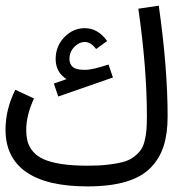

<svg xmlns="http://www.w3.org/2000/svg" viewBox="-41 -647 613 679"><path d="M520.5 -627Q551.8 -406.7 551.8 -235.4Q551.8 -174.8 537.8 -130.9Q523.9 -86.9 491.9 -54Q460 -21 404.3 -4.4Q348.6 12.2 268.6 12.2Q124.5 12.2 51.5 -38.8Q-21.5 -89.8 -21.5 -188.5Q-21.5 -260.3 13.2 -329.6L79.1 -298.8Q51.8 -238.8 51.8 -188.5Q51.8 -163.6 57.1 -145Q62.5 -126.5 76.7 -110.1Q90.8 -93.8 114.7 -83.3Q138.7 -72.8 177.2 -66.9Q215.8 -61 268.6 -61Q309.1 -61 339.6 -64.5Q370.1 -67.9 392.6 -73.7Q415 -79.6 430.4 -90.8Q445.8 -102.1 455.3 -114.5Q464.8 -127 470 -146.7Q475.1 -166.5 476.8 -186.5Q478.5 -206.5 478.5 -235.4Q478.5 -405.8 448.2 -616.2ZM260.3 -399.9Q285.6 -399.9 342.8 -418.9L358.4 -373L165 -305.7L149.4 -351.6L194.3 -367.2Q155.8 -391.6 155.8 -438.5Q155.8 -483.4 186.5 -515.4Q217.3 -547.4 258.8 -547.4Q305.2 -547.4 337.9 -502L298.8 -473.6Q280.8 -498.5 258.8 -498.5Q238.8 -498.5 221.7 -481Q204.6 -463.4 204.6 -438.5Q204.6 -420.9 216.1 -410.4Q227.5 -399.9 260.3 -399.9Z"/></svg>

Font: AzarMehrMonospaced
Style: SansBold
Weight: 1
Designer: Amin Abedi
Version: Version 1.00